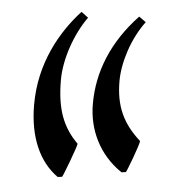

<svg xmlns="http://www.w3.org/2000/svg" viewBox="-46 -629 611 657"><g transform="rotate(5 260.0 -300.5)"><path d="M392 -50 407 -52C410 -55 446 -150 446 -162C386 -216 358 -273 358 -361C358 -423 384 -508 430 -569L406 -586C316 -491 274 -385 274 -275C274 -187 313 -103 392 -50ZM176 -15 191 -17C194 -20 231 -117 234 -134C184 -184 158 -242 158 -347C158 -417 188 -506 232 -567L208 -585C139 -510 74 -398 74 -255C74 -142 112 -60 176 -15Z"/></g></svg>

Font: Noto Nastaliq Urdu
Style: Bold
Weight: 700
Designer: Monotype Design Team (Patrick Giasson: type design, Kamal Mansour: OpenType code, Glenda Bellarosa). Updated by Simon Co
Foundry: Monotype Imaging Inc., Simon Cozens
Version: Version 3.009